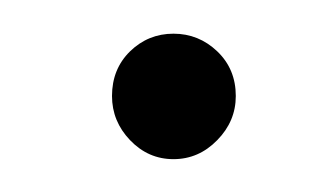

<svg xmlns="http://www.w3.org/2000/svg" viewBox="-20 -460 192 114"><path d="M83 -365.5Q68 -365.5 57.2 -376.8Q46.5 -388 46.5 -403Q46.5 -419 57.2 -429.5Q68 -440 83 -440Q98 -440 109 -429.5Q120 -419 120 -403Q120 -388 109 -376.8Q98 -365.5 83 -365.5Z"/></svg>

Font: Imbue Thin 10pt Thin
Style: Regular
Weight: 250
Version: Version 1.102